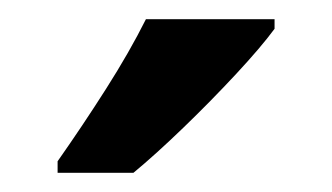

<svg xmlns="http://www.w3.org/2000/svg" viewBox="-20 -786 346 200"><path d="M266 -756Q252 -737 226 -709Q200 -681 171 -653Q142 -625 119 -606H40V-618Q66 -655 90.5 -693.5Q115 -732 132 -766H266Z"/></svg>

Font: Noto Sans Thai Looped Condensed SemiBold
Style: Regular
Weight: 600
Width: 3
Designer: Sasikarn Vongin, Ben Mitchell
Foundry: The Fontpad Ltd
Version: Version 1.001; ttfautohint (v1.8.4.7-5d5b)